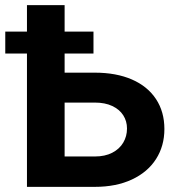

<svg xmlns="http://www.w3.org/2000/svg" viewBox="-45 -727 695 747"><path d="M594.6 -225Q594.6 -159.1 562 -108.1Q529.4 -57.2 468.2 -28.6Q406.9 0 324 0H59.9V-707H206.4V-118.2H324Q363.7 -118.2 391.8 -132.8Q420 -147.4 434.5 -172.1Q449.1 -196.8 449.1 -227Q449.1 -255.6 434.5 -278.5Q420 -301.3 391.8 -314.6Q363.7 -327.9 324 -327.9H154.2V-444.3H324Q407.3 -444.3 468.4 -417.7Q529.4 -391 562 -341.5Q594.6 -291.9 594.6 -225ZM-24.5 -604.1H318.7V-518.6H-24.5Z"/></svg>

Font: Pretendard Std Variable
Style: Regular
Weight: 400
Designer: Base glyphs from Inter by Rasmus Andersson; Hangeul glyphs from Noto Sans CJK(Source Han Sans) by Jang Soo-young and Kan
Foundry: Kil Hyung-jin
Version: Version 1.309;Glyphs 3.2 (3225)